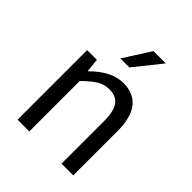

<svg xmlns="http://www.w3.org/2000/svg" viewBox="-201 -831 948 948"><g transform="rotate(45 273.5 -357.0)"><path d="M82 0V-486H150L157 -416H160Q242 -498 323 -498Q471 -498 471 -308V0H389V-297Q389 -365 367 -396Q345 -427 297 -427Q262 -427 233 -409.5Q204 -392 164 -352V0ZM227 -573 317 -714H403L290 -573Z"/></g></svg>

Font: RibengUni
Style: Regular
Weight: 400
Designer: (1) Dr. Andrew Glass (Senior Program Manager at Microsoft Corporation)
(2) Bivuti Chakma (Chakma Font Designer & Keyboar
Foundry: Bivuti Chakma
Version: Version 2.2022; Updated on: 03 June 2022; Friday